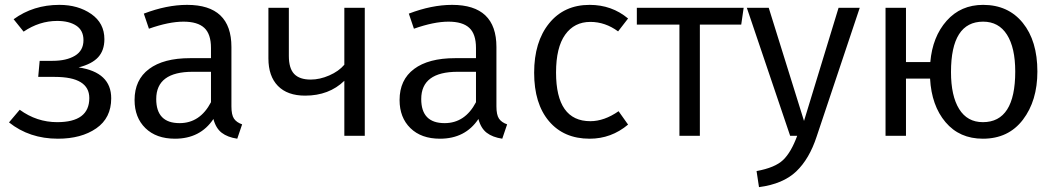

<svg xmlns="http://www.w3.org/2000/svg" viewBox="-20 -558 4341 789"><path d="M224 -538Q301 -538 355 -500.5Q409 -463 409 -397Q409 -351 383.5 -323Q358 -295 303 -281Q437 -261 437 -154Q437 -73 375.5 -30.5Q314 12 218 12Q101 12 17 -55L61 -107Q131 -56 215 -56Q347 -56 347 -155Q347 -242 205 -242H137L143 -308H196Q253 -308 288 -329Q323 -350 323 -393Q323 -433 293.5 -452.5Q264 -472 215 -472Q142 -472 77 -428L36 -479Q117 -538 224 -538Z M931 -121Q931 -86 941.5 -70.5Q952 -55 975 -47L955 12Q915 6 891 -12.5Q867 -31 857 -69Q803 12 699 12Q622 12 577.5 -31.5Q533 -75 533 -147Q533 -230 592.5 -274.5Q652 -319 761 -319H847V-361Q847 -418 819.5 -443.5Q792 -469 734 -469Q674 -469 592 -440L571 -502Q665 -538 749 -538Q931 -538 931 -365ZM718 -52Q802 -52 847 -138V-263H772Q622 -263 622 -151Q622 -52 718 -52Z M1395 -526H1479V0H1395V-226Q1332 -165 1234 -165Q1161 -165 1122 -205Q1083 -245 1083 -318V-526H1167V-328Q1167 -277 1189 -254Q1211 -231 1257 -231Q1294 -231 1333 -248Q1372 -265 1395 -292Z M2020 -121Q2020 -86 2030.5 -70.5Q2041 -55 2064 -47L2044 12Q2004 6 1980 -12.5Q1956 -31 1946 -69Q1892 12 1788 12Q1711 12 1666.5 -31.5Q1622 -75 1622 -147Q1622 -230 1681.5 -274.5Q1741 -319 1850 -319H1936V-361Q1936 -418 1908.5 -443.5Q1881 -469 1823 -469Q1763 -469 1681 -440L1660 -502Q1754 -538 1838 -538Q2020 -538 2020 -365ZM1807 -52Q1891 -52 1936 -138V-263H1861Q1711 -263 1711 -151Q1711 -52 1807 -52Z M2403 -538Q2494 -538 2561 -482L2520 -429Q2467 -468 2406 -468Q2340 -468 2302.5 -415.5Q2265 -363 2265 -260Q2265 -60 2406 -60Q2463 -60 2522 -101L2561 -46Q2492 12 2403 12Q2297 12 2236 -60Q2175 -132 2175 -259Q2175 -386 2236.5 -462Q2298 -538 2403 -538Z M3036 -526 3026 -457H2856V0H2772V-457H2597V-526Z M3513 -526 3336 3Q3306 95 3252 146.5Q3198 198 3099 211L3089 145Q3165 131 3198 99.5Q3231 68 3256 0H3227L3049 -526H3139L3284 -61L3426 -526Z M4020 -538Q4123 -538 4183 -464Q4243 -390 4243 -264Q4243 -144 4183.5 -66Q4124 12 4019 12Q3923 12 3865.5 -56Q3808 -124 3802 -235H3703V0H3619V-526H3703V-303H3803Q3812 -407 3870 -472.5Q3928 -538 4020 -538ZM4019 -56Q4152 -56 4152 -264Q4152 -362 4118 -415.5Q4084 -469 4020 -469Q3888 -469 3888 -262Q3888 -164 3921.5 -110Q3955 -56 4019 -56Z"/></svg>

Font: FiraGO Book
Style: Regular
Weight: 350
Designer: bBox Type
Foundry: bBox Type GmbH
Version: Version 1.001;PS 001.001;hotconv 1.0.88;makeotf.lib2.5.64775